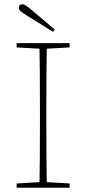

<svg xmlns="http://www.w3.org/2000/svg" viewBox="-20 -879 404 899"><path d="M228 -730 111 -803Q85 -819 76.5 -826.5Q68 -834 68 -842Q68 -859 86 -859Q97 -859 126 -834L236 -741ZM306 -657 199 -651Q197 -557 197 -367V-310Q197 -120 199 -26L306 -20V0H58V-20L165 -26Q167 -120 167 -310V-367Q167 -557 165 -651L58 -657V-677H306Z"/></svg>

Font: TypoPRO Source Serif Pro
Style: Regular
Weight: 200
Designer: Frank Grießhammer
Foundry: Adobe Systems Incorporated
Version: Version 1.017;PS (version unavailable);hotconv 1.0.79;makeot